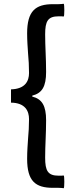

<svg xmlns="http://www.w3.org/2000/svg" viewBox="-20 -819 396 1012"><path d="M128 -89C126 -56 123 -23 123 18C123 136 167 171 259 171H288C298 171 309 172 316 173C320 171 320 107 316 106C312 106 308 107 303 107H289C232 107 218 81 218 12C218 -54 223 -112 223 -185C223 -261 202 -297 150 -310V-315C202 -328 223 -363 223 -440C223 -514 218 -572 218 -638C218 -707 232 -733 289 -733H303C308 -733 313 -732 316 -732C320 -733 320 -797 316 -799C307 -798 298 -797 288 -797H259C167 -797 123 -761 123 -643C123 -603 126 -569 128 -536C131 -504 133 -472 133 -434C133 -392 113 -350 38 -348V-278C113 -277 133 -234 133 -191C133 -154 131 -122 128 -89Z"/></svg>

Font: GenSekiGothic2 TW M
Style: Regular
Weight: 500
Version: Version 2.100;PS 2.1;hotconv 16.6.51;makeotf.lib2.5.65220 DE